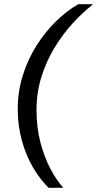

<svg xmlns="http://www.w3.org/2000/svg" viewBox="-20 -770 463 920"><path d="M155 -242Q155 -328 179 -403.5Q203 -479 242.5 -543.5Q282 -608 329.5 -659.5Q377 -711 423 -747V-750H355Q301 -719 249 -668.5Q197 -618 155.5 -552.5Q114 -487 89.5 -409.5Q65 -332 65 -247Q65 -169 84.5 -97.5Q104 -26 138 32Q172 90 213 130H281V127Q251 94 222 39.5Q193 -15 174 -86.5Q155 -158 155 -242Z"/></svg>

Font: Roboto Serif 20pt
Style: Italic
Weight: 400
Italic angle: -10°
Designer: Greg Gazdowicz
Foundry: Commercial Type
Version: Version 1.008